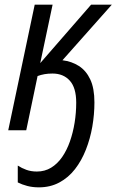

<svg xmlns="http://www.w3.org/2000/svg" viewBox="-20 -555 497 818"><path d="M145.5 243.2Q119.1 243.2 96.4 237.3Q73.7 231.4 55.7 222.2V150.4Q72.8 161.6 92.8 168.7Q112.8 175.8 137.2 175.8Q170.9 175.8 197.8 159.4Q224.6 143.1 244.6 114.3Q264.6 85.4 277.8 47.9Q291 10.3 297.9 -32.2Q304.7 -74.7 304.7 -117.7Q304.7 -181.2 277.3 -211.4Q250 -241.7 203.6 -241.7Q185.1 -241.7 169.7 -239Q154.3 -236.3 140.1 -231L91.8 0H15.1L127.9 -535.2H204.1L151.4 -286.1L368.2 -535.2H456.5L246.1 -298.3Q285.6 -293.5 316.4 -273.7Q347.2 -253.9 364.7 -216.3Q382.3 -178.7 382.3 -118.7Q382.3 -67.4 373.3 -15.6Q364.3 36.1 345.9 82.8Q327.6 129.4 299.6 165.5Q271.5 201.7 232.9 222.4Q194.3 243.2 145.5 243.2Z"/></svg>

Font: Open Sans SemiCondensed
Style: Italic
Weight: 400
Width: 4
Italic angle: -12°
Designer: Monotype Design Team
Foundry: Monotype Imaging Inc.
Version: Version 3.000